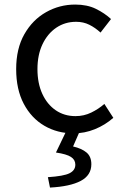

<svg xmlns="http://www.w3.org/2000/svg" viewBox="-20 -577 550 850"><path d="M305.9 13.4Q233.9 13.4 176.3 -20.3Q118.7 -54 85.1 -117.6Q51.6 -181.2 51.6 -271Q51.6 -361.9 87.9 -425.7Q124.2 -489.4 183.9 -523.1Q243.5 -556.8 312.8 -556.8Q366 -556.8 404.6 -537.8Q443.1 -518.9 471.5 -492.7L425 -432.8Q401.8 -454.3 375.4 -467.4Q349.1 -480.5 317.1 -480.5Q267.7 -480.5 228.9 -454.2Q190.2 -427.8 168 -380.8Q145.8 -333.8 145.8 -271Q145.8 -208.7 167.2 -161.8Q188.7 -114.9 226.6 -88.9Q264.5 -62.9 314.3 -62.9Q351.7 -62.9 384 -78.7Q416.3 -94.4 442 -116.9L481.7 -55.4Q445.2 -23.3 399.9 -5Q354.6 13.4 305.9 13.4ZM201.3 253.4 192 207.4Q262.3 202.8 287.9 189.9Q313.5 177 313.5 152Q313.5 130.5 294.4 117.9Q275.2 105.2 227.7 98.2L276.4 -3.2H336.1L303.5 71.4Q341.6 80.2 363 98.1Q384.4 116 384.4 150.1Q384.4 199.1 337.2 224Q290 248.8 201.3 253.4Z"/></svg>

Font: Noto Sans SC Thin
Style: Regular
Weight: 100
Designer: Ryoko NISHIZUKA 西塚涼子 (kana, bopomofo & ideographs); Paul D. Hunt (Latin, Greek & Cyrillic); Sandoll Communications 산돌커뮤니
Foundry: Adobe
Version: Version 2.004-H2;hotconv 1.0.118;makeotfexe 2.5.65603